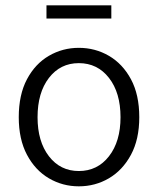

<svg xmlns="http://www.w3.org/2000/svg" viewBox="-20 -671 579 704"><path d="M269 12.2Q209.5 12.2 159.2 -17.3Q108.9 -46.9 78.9 -103.5Q48.8 -160.2 48.8 -241.2Q48.8 -323.7 78.9 -380.4Q108.9 -437 159.2 -466.3Q209.5 -495.6 269 -495.6Q329.1 -495.6 379.4 -466.3Q429.7 -437 460.2 -380.4Q490.7 -323.7 490.7 -241.2Q490.7 -160.2 460.2 -103.5Q429.7 -46.9 379.4 -17.3Q329.1 12.2 269 12.2ZM269 -43.9Q337.4 -43.9 379.6 -98.1Q421.9 -152.3 421.9 -241.2Q421.9 -331.1 379.6 -385.3Q337.4 -439.5 269 -439.5Q201.2 -439.5 159.4 -385.3Q117.7 -331.1 117.7 -241.2Q117.7 -152.3 159.4 -98.1Q201.2 -43.9 269 -43.9ZM150.4 -603V-651.4H388.2V-603Z"/></svg>

Font: Varta Light Light
Style: Regular
Weight: 300
Version: Version 1.004